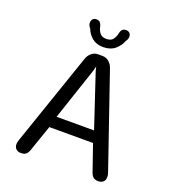

<svg xmlns="http://www.w3.org/2000/svg" viewBox="-144 -901 908 1018"><g transform="rotate(20 309.5 -392.0)"><path d="M90.5 9.5Q74 9.5 63.2 0Q52.5 -9.5 52.5 -27.5Q52.5 -32.5 53.5 -38.2Q54.5 -44 57 -50.5L236 -571.5Q243 -594.5 259.2 -608.5Q275.5 -622.5 296.5 -622.5H321Q342.5 -622.5 358.8 -608.5Q375 -594.5 382 -571.5L561 -50.5Q563.5 -44 564.2 -38.2Q565 -32.5 565 -27.5Q565 -9 554.2 0.2Q543.5 9.5 526.5 9.5Q505.5 9.5 495.2 -2Q485 -13.5 478.5 -37.5L432 -171.5H185.5L139 -37.5Q132.5 -13.5 122.2 -2Q112 9.5 90.5 9.5ZM203 -236H414.5L315 -534.5Q313.5 -541.5 312 -547.5Q310.5 -553.5 309 -558.5Q308 -553.5 306.2 -547.5Q304.5 -541.5 303 -534.5ZM393 -794Q406 -794 413.2 -786.2Q420.5 -778.5 420.5 -765.5Q420.5 -760 418 -753Q415.5 -746 410 -739Q399.5 -710 374 -688.8Q348.5 -667.5 308 -667.5Q269 -667.5 244.8 -688Q220.5 -708.5 210.5 -736.5Q203.5 -743.5 200.8 -751Q198 -758.5 198 -765Q198 -778 205.2 -786Q212.5 -794 224.5 -794Q240.5 -794 247.2 -785.2Q254 -776.5 257 -763Q260 -746 271.5 -730Q283 -714 309 -714Q335.5 -714 346.8 -730Q358 -746 361 -763Q363.5 -776.5 370.5 -785.2Q377.5 -794 393 -794Z"/></g></svg>

Font: Sono Monospace
Style: Regular
Weight: 400
Designer: Tyler Finck
Foundry: Tyler Finck
Version: Version 2.112